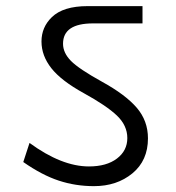

<svg xmlns="http://www.w3.org/2000/svg" viewBox="-20 -667 586 640"><path d="M473.2 -205.8Q473.2 -132 421.4 -89.2Q369.6 -46.5 293.2 -46.5Q231.5 -46.5 175.7 -65Q119.8 -83.4 57.6 -126.9L78.4 -190.6Q185.5 -112.2 276.5 -112.2Q335.2 -112.2 369.8 -138.5Q404.4 -164.8 404.4 -206.8Q404.4 -248.7 369.6 -281.9Q334.7 -315 259.4 -356.4Q184 -397.9 151.2 -439.6Q118.3 -481.3 118.3 -528.8Q118.3 -576.3 152.7 -609.7Q190.6 -646.6 272 -646.6H455V-589H290.2Q190.1 -589 190.1 -521.2Q190.1 -490.9 216.4 -464.1Q242.7 -437.3 320.5 -394.3Q398.4 -351.4 435.8 -307.9Q473.2 -264.4 473.2 -205.8Z"/></svg>

Font: Khula
Style: Regular
Weight: 400
Designer: Erin McLaughlin, Steve Matteson
Version: Version 1.000;PS 1.0;hotconv 1.0.72;makeotf.lib2.5.5900; ttf